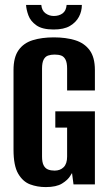

<svg xmlns="http://www.w3.org/2000/svg" viewBox="-20 -750 438 781"><path d="M166 11Q132 11 102.5 0Q73 -11 54 -43.5Q35 -76 35 -141V-465Q35 -517 55.5 -546Q76 -575 113 -586.5Q150 -598 199 -598Q248 -598 285.5 -586.5Q323 -575 344.5 -546Q366 -517 366 -465V-382H253V-471Q253 -495 246.5 -507.5Q240 -520 229 -524Q218 -528 202 -528Q187 -528 175.5 -524Q164 -520 157.5 -507.5Q151 -495 151 -471V-113Q151 -90 157.5 -77.5Q164 -65 175.5 -60.5Q187 -56 202 -56Q225 -56 239 -70Q253 -84 253 -113V-231H205V-297H366V0H279L273 -46Q271 -43 269 -40Q267 -37 266 -35Q256 -18 232.5 -3.5Q209 11 166 11ZM198 -630Q152 -630 128 -647Q104 -664 95.5 -687.5Q87 -711 86 -730H148Q150 -707 165 -696Q180 -685 199 -685Q220 -685 234.5 -695.5Q249 -706 251 -730H313Q313 -704 301 -681.5Q289 -659 264.5 -644.5Q240 -630 198 -630Z"/></svg>

Font: Alumni Sans Thin
Style: Bold
Weight: 700
Version: Version 1.018